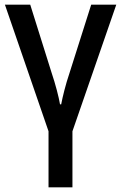

<svg xmlns="http://www.w3.org/2000/svg" viewBox="-20 -559 518 819"><path d="M289 240V1L476 -539H369L276 -246C260 -199 247 -146 241 -114H236C231 -144 217 -199 200 -249L109 -539H1L187 1V240Z"/></svg>

Font: Noto Sans SemiCondensed Medium
Style: Regular
Weight: 500
Width: 4
Designer: Monotype Design Team
Foundry: Monotype Imaging Inc.
Version: Version 2.013